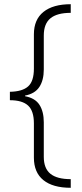

<svg xmlns="http://www.w3.org/2000/svg" viewBox="-20 -734 391 912"><path d="M316 158Q231 158 186 121.5Q141 85 141 15V-148Q141 -207 113.5 -232.5Q86 -258 27 -258V-298Q86 -299 113.5 -323.5Q141 -348 141 -408V-571Q141 -641 186.5 -677.5Q232 -714 316 -714V-673Q251 -673 219.5 -647Q188 -621 188 -565V-404Q188 -353 167 -321Q146 -289 99 -280V-277Q147 -268 167.5 -236Q188 -204 188 -153V11Q188 66 219.5 91.5Q251 117 316 117Z"/></svg>

Font: Noto Sans Thaana ExtraLight
Style: Regular
Weight: 200
Designer: David Williams
Foundry: Google Inc.
Version: Version 3.001; ttfautohint (v1.8.4.7-5d5b)